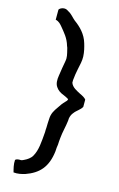

<svg xmlns="http://www.w3.org/2000/svg" viewBox="-142 -829 664 1074"><g transform="rotate(15 189.5 -292.0)"><path d="M43 117C41 144 48 167 53 187C76 190 101 184 118 179C195 152 238 106 249 12C249 0 251 -16 253 -28C253 -34 254 -41 254 -47C255 -54 255 -61 256 -68C259 -102 269 -136 273 -171L274 -186C277 -200 282 -211 290 -220C303 -238 325 -249 335 -268V-310C328 -320 312 -328 299 -334C277 -346 250 -357 241 -383V-398C243 -422 247 -444 251 -464C256 -489 263 -514 262 -539C261 -567 254 -593 248 -613C234 -662 200 -696 164 -722C148 -735 136 -753 116 -763L108 -768C90 -779 64 -767 60 -757V-699C80 -695 91 -681 101 -669C121 -644 147 -617 159 -574C160 -570 162 -566 163 -564C166 -548 174 -527 174 -505C174 -499 173 -494 172 -487C168 -463 162 -434 158 -402C154 -378 154 -354 166 -337C176 -321 193 -310 212 -303C219 -300 226 -297 233 -293C235 -292 241 -289 242 -287C241 -280 236 -274 231 -270C218 -257 207 -242 197 -226C183 -206 169 -186 168 -153C167 -135 166 -119 166 -103C165 -93 165 -85 165 -77C160 -17 158 30 136 68C127 84 109 96 94 103C90 105 81 110 75 110C63 109 51 110 43 117Z"/></g></svg>

Font: Hussar Pisanka
Style: Regular
Weight: 400
Designer: Robert Jablonski
Foundry: Cannot Into Space Fonts
Version: Version 1.070